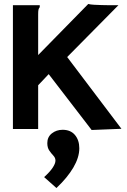

<svg xmlns="http://www.w3.org/2000/svg" viewBox="-20 -649 640 966"><path d="M225 -276 172 -220V0H45V-623H180V-613Q175 -607 173.5 -600Q172 -593 172 -576V-372L424 -629Q435 -626 454 -625Q473 -624 491 -623.5Q509 -623 518 -623H576L318 -362L591 -1L441 5ZM264 297 202 242Q230 217 244.5 195.5Q259 174 259 159Q259 145 248.5 134Q238 123 228 108.5Q218 94 218 71Q218 40 241 22Q264 4 295 4Q335 4 357 30Q379 56 379 97Q379 143 349 194Q319 245 264 297Z"/></svg>

Font: Inconsolata Expanded ExtraBold
Style: Regular
Weight: 800
Width: 7
Monospace: yes
Designer: Raph Levien, Cyreal, Brenton Simpson
Foundry: Raph Levien, Cyreal, Google
Version: Version 3.001; ttfautohint (v1.8.2.53-6de2)